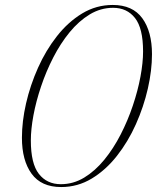

<svg xmlns="http://www.w3.org/2000/svg" viewBox="-20 -745 640 775"><path d="M435 -725Q515.5 -725 554.5 -671.2Q593.5 -617.5 593.5 -526Q593.5 -461 576.8 -387.5Q560 -314 528.5 -243.5Q497 -173 452 -115.8Q407 -58.5 350.2 -24.2Q293.5 10 227 10Q146.5 10 107.5 -43.8Q68.5 -97.5 68.5 -189Q68.5 -254.5 85.2 -327.8Q102 -401 133.5 -471.5Q165 -542 210 -599.2Q255 -656.5 311.8 -690.8Q368.5 -725 435 -725ZM104.5 -178Q104.5 -84.5 137 -43Q169.5 -1.5 225.5 -1.5Q276 -1.5 320 -28.2Q364 -55 401 -100.2Q438 -145.5 467 -202Q496 -258.5 516.2 -318.8Q536.5 -379 547 -435.8Q557.5 -492.5 557.5 -537Q557.5 -631 525 -672.2Q492.5 -713.5 436.5 -713.5Q386.5 -713.5 342.2 -686.8Q298 -660 261 -614.8Q224 -569.5 195 -513Q166 -456.5 145.8 -396.2Q125.5 -336 115 -279.5Q104.5 -223 104.5 -178Z"/></svg>

Font: Newsreader Display ExtraLight
Style: Italic
Weight: 275
Italic angle: -17°
Designer: Hugues Gentile
Foundry: Production Type
Version: Version 1.002